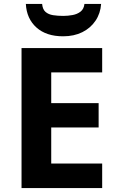

<svg xmlns="http://www.w3.org/2000/svg" viewBox="-20 -959 600 979"><path d="M501 0H89.8V-713.9H501V-589.8H241.2V-433.1H482.9V-309.1H241.2V-125H501ZM495.6 -939Q492.2 -890.6 467 -853.3Q441.9 -815.9 399.7 -794.9Q357.4 -773.9 301.8 -773.9Q215.8 -773.9 165.8 -818.8Q115.7 -863.8 111.8 -939H194.8Q197.3 -911.1 212.2 -898.2Q227.1 -885.3 250.7 -881.6Q274.4 -877.9 302.7 -877.9Q326.2 -877.9 350.1 -882.3Q374 -886.7 390.9 -899.9Q407.7 -913.1 410.6 -939Z"/></svg>

Font: Wonky
Style: Regular
Weight: 400
Designer: Monotype Design Team
Foundry: Monotype Imaging Inc.
Version: Version 3.000